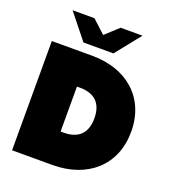

<svg xmlns="http://www.w3.org/2000/svg" viewBox="-161 -1037 1033 1156"><g transform="rotate(20 355.5 -458.5)"><path d="M50 0H309C531 0 686 -133 686 -350C686 -567 531 -700 309 -700H50ZM306 -206H286V-494H306C395 -494 450 -450 450 -350C450 -250 395 -206 306 -206ZM232 -757H424L552 -917H412L328 -840L244 -917H104Z"/></g></svg>

Font: Chess Sans Black
Style: Regular
Weight: 900
Designer: Wolf Bōese
Foundry: Wolf Bōese
Version: Version 7.223;Glyphs 3.3 (3306)